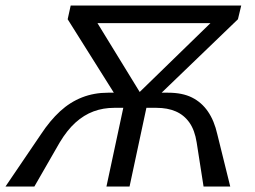

<svg xmlns="http://www.w3.org/2000/svg" viewBox="-38 -678 928 698"><path d="M702 0 677 -160Q670 -205 650.5 -232.5Q631 -260 601 -273Q571 -286 531 -286H475L487 -341H573Q625 -341 660 -323.5Q695 -306 718 -272.5Q741 -239 752 -190L799 0ZM-18 0 111 -190Q144 -240 180.5 -273.5Q217 -307 260.5 -324Q304 -341 355 -341H441L429 -286H377Q337 -286 302 -273Q267 -260 236.5 -232.5Q206 -205 179 -160L87 0ZM349 0 422 -341H506L433 0ZM252 -594 265 -658H797L783 -594ZM827 -608 508 -301H426L793 -658H839ZM219 -658H277L496 -301H401L208 -608Z"/></svg>

Font: Ysabeau Office Medium
Style: Italic
Weight: 500
Italic angle: -12°
Designer: Christian Thalmann (Catharsis Fonts)
Version: Version 2.001;gftools[0.9.30]; featfreeze: tnum,lnum,ss02